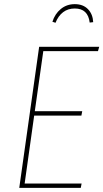

<svg xmlns="http://www.w3.org/2000/svg" viewBox="-20 -907 499 927"><path d="M459 -681 453 -660H189L148 -370H377L373 -349H145L99 -21H374L370 0H73L169 -681ZM233 -802Q245 -840 273.5 -863.5Q302 -887 341 -887Q381 -887 404.5 -863Q428 -839 430 -800L413 -798Q405 -866 341 -866Q308 -866 284.5 -848Q261 -830 248 -797Z"/></svg>

Font: Fira Sans Condensed Thin
Style: Italic
Weight: 250
Width: 3
Italic angle: -8°
Designer: Carrois Corporate & Edenspiekermann AG
Foundry: Carrois Corporate GbR & Edenspiekermann AG
Version: Version 4.203